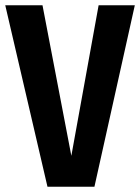

<svg xmlns="http://www.w3.org/2000/svg" viewBox="-25 -712 534 732"><path d="M489 -692 335 0H156L-5 -692H137L247 -118L351 -692Z"/></svg>

Font: Fira Sans Extra Condensed SemiBold
Style: Regular
Weight: 600
Width: 1
Designer: Carrois Corporate & Edenspiekermann AG
Foundry: Carrois Corporate GbR & Edenspiekermann AG
Version: Version 4.203